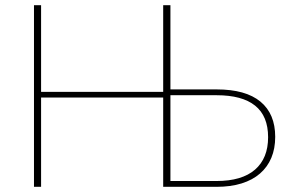

<svg xmlns="http://www.w3.org/2000/svg" viewBox="-20 -723 1130 743"><path d="M817.5 -22.5Q916 -22.5 966.8 -66.5Q1017.5 -110.5 1017.5 -192Q1017.5 -274 967.2 -314.2Q917 -354.5 818.5 -354.5H639.5V-22.5ZM818.5 -377Q930.5 -377 987.8 -329.8Q1045 -282.5 1045 -193.5Q1045 -148 1030 -112.2Q1015 -76.5 986.2 -51.5Q957.5 -26.5 915 -13.2Q872.5 0 817.5 0H611.5V-345.5H139V0H111.5V-703H139V-367.5H611.5V-703H639.5V-377Z"/></svg>

Font: Lato 2
Style: Regular
Weight: 200
Designer: Lukasz Dziedzic with Adam Twardoch and Botio Nikoltchev
Foundry: tyPoland Lukasz Dziedzic
Version: Version 2.015; 2015-08-06; http://www.latofonts.com/